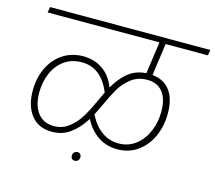

<svg xmlns="http://www.w3.org/2000/svg" viewBox="-104 -811 1111 992"><g transform="rotate(15 451.5 -315.0)"><path d="M672 -652 648 -480Q710 -474 743 -430Q776 -386 776 -308Q776 -240 750.5 -184Q725 -128 678.5 -95Q632 -62 571 -62Q511 -62 466 -93Q421 -124 394 -177Q361 -124 319 -93Q277 -62 220 -62Q149 -62 110 -111Q71 -160 71 -243Q71 -309 96.5 -363.5Q122 -418 169.5 -449.5Q217 -481 279 -481Q338 -481 383 -450Q428 -419 450 -360Q480 -413 519 -445Q558 -477 615 -481L639 -652H41L46 -682H903L898 -652ZM412 -284 433 -329Q383 -449 280 -449Q225 -449 186 -421Q147 -393 126.5 -345.5Q106 -298 106 -241Q106 -173 136.5 -133Q167 -93 223 -93Q269 -93 304 -120.5Q339 -148 362.5 -187Q386 -226 412 -284ZM629 -449Q580 -449 544.5 -422Q509 -395 487.5 -359Q466 -323 442 -270Q417 -217 411 -206Q436 -154 476.5 -123.5Q517 -93 569 -93Q621 -93 660 -123Q699 -153 720 -202Q741 -251 741 -308Q741 -377 712 -413Q683 -449 629 -449ZM353 31Q353 19 360 12Q367 5 377 5Q387 5 392.5 11Q398 17 398 26Q398 38 391 45Q384 52 375 52Q364 52 358.5 46Q353 40 353 31Z"/></g></svg>

Font: FiraGO UltraLight
Style: Italic
Weight: 200
Italic angle: -8°
Designer: bBox Type GmbH
Foundry: bBox Type GmbH
Version: Version 1.001